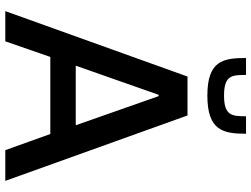

<svg xmlns="http://www.w3.org/2000/svg" viewBox="-132 -817 949 725"><g transform="rotate(90 342.5 -454.5)"><path d="M341 -763C473 -763 485 -823 485 -909H419C419 -856 417 -826 341 -826C264 -826 263 -856 263 -909H199C199 -823 209 -763 341 -763ZM269 -688 22 0H136L195 -170H486L547 0H663L416 -688ZM453 -266H228L338 -579H343Z"/></g></svg>

Font: Saira UNSAM Medium
Style: Regular
Weight: 500
Designer: Hector Gatti with collaboration of the Omnibus-Type team
Foundry: Omnibus-Type
Version: Version 0.072;PS 000.072;hotconv 1.0.88;makeotf.lib2.5.64775